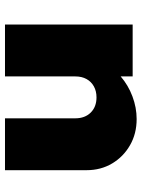

<svg xmlns="http://www.w3.org/2000/svg" viewBox="81 -649 568 770"><g transform="rotate(90 365.0 -264.0)"><path d="M78.5 0V-512H286.5V-464Q322 -494.5 366.8 -511.2Q411.5 -528 457.5 -528Q516 -528 562.2 -501.5Q608.5 -475 635.5 -429.8Q662.5 -384.5 662.5 -327V0H454.5V-282Q454.5 -320.5 431.5 -343.8Q408.5 -367 370.5 -367Q345.5 -367 326.5 -356.5Q307.5 -346 297 -327Q286.5 -308 286.5 -282V0Z"/></g></svg>

Font: Spartan Thin Black
Style: Regular
Weight: 900
Version: Version 1.004